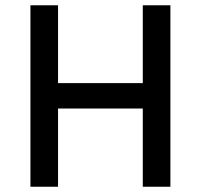

<svg xmlns="http://www.w3.org/2000/svg" viewBox="-20 -710 764 730"><path d="M95.7 0V-689.9H200.7V-394H522.9V-689.9H627.9V0H522.9V-297.4H200.7V0Z"/></svg>

Font: HK Grotesk SemiBold Legacy
Style: Regular
Weight: 600
Designer: Alfredo Marco Pradil
Foundry: Hanken Design Co.
Version: Version 2.022;PS 002.022;hotconv 1.0.88;makeotf.lib2.5.64775